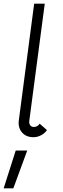

<svg xmlns="http://www.w3.org/2000/svg" viewBox="-71 -746 344 1051"><path d="M114 -51Q135 -51 146 -69L186 -34Q176 -18 155.5 -6.5Q135 5 112 5Q72 5 49.5 -21Q27 -47 32 -87L116 -726H174L89 -82Q88 -68 95 -59.5Q102 -51 114 -51ZM15 78H78L2 285H-51Z"/></svg>

Font: Bellota
Style: Italic
Weight: 400
Italic angle: -7.5°
Designer: Kemie Guaida
Foundry: Kemie Guaida
Version: Version 4.001